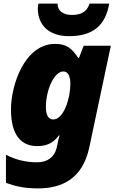

<svg xmlns="http://www.w3.org/2000/svg" viewBox="-20 -807 647 1067"><path d="M364 -606C500 -606 567 -669 587 -787H478C461 -735 422 -724 380 -724C332 -724 300 -745 300 -787H194C192 -783 190 -772 190 -761C190 -667 252 -606 364 -606ZM191 240C326 240 439 185 476 13L596 -553H445L419 -485H415C378 -540 349 -563 286 -563C117 -563 41 -335 41 -199C41 -48 104 5 187 5C250 5 282 -21 307 -54H311C306 -37 301 -19 299 -4L294 18C282 63 247 95 186 95C123 95 64 80 13 53V209C60 226 109 240 191 240ZM276 -143C249 -143 235 -168 235 -212C235 -307 281 -410 332 -410C359 -410 371 -382 371 -341C371 -260 334 -143 276 -143Z"/></svg>

Font: Noto Sans UI Black
Style: Italic
Weight: 900
Italic angle: -372°
Designer: Monotype Design Team
Foundry: Monotype Imaging Inc.
Version: Version 1.901